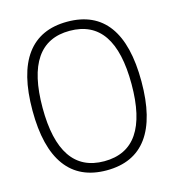

<svg xmlns="http://www.w3.org/2000/svg" viewBox="-111 -833 849 936"><g transform="rotate(-15 313.5 -365.0)"><path d="M313 10Q177 10 107.5 -84.5Q38 -179 38 -365Q38 -552 107.5 -646Q177 -740 313 -740Q450 -740 519 -646Q588 -552 588 -365Q588 -179 519 -84.5Q450 10 313 10ZM313 -36Q426 -36 482 -118.5Q538 -201 538 -365Q538 -530 482 -612Q426 -694 313 -694Q201 -694 145 -612Q89 -530 89 -365Q89 -201 145 -118.5Q201 -36 313 -36Z"/></g></svg>

Font: M PLUS 2 Light
Style: Regular
Weight: 300
Designer: Coji Morishita
Foundry: UNDERFOREST DESIGN
Version: Version 1.001